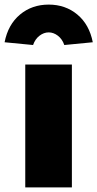

<svg xmlns="http://www.w3.org/2000/svg" viewBox="-50 -816 424 836"><path d="M60 0V-535H263V0ZM94 -620 -30 -632Q-15 -709 37 -752.5Q89 -796 162 -796Q235 -796 287 -752.5Q339 -709 354 -632L230 -620Q221 -646 202 -660.5Q183 -675 162 -675Q141 -675 122 -660.5Q103 -646 94 -620Z"/></svg>

Font: Lexend Deca Black
Style: Regular
Weight: 900
Designer: Bonnie Shaver-Troup, Thomas Jockin
Foundry: Lexend
Version: Version 1.007